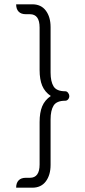

<svg xmlns="http://www.w3.org/2000/svg" viewBox="-20 -747 397 892"><path d="M100 79H119Q164 79 164 17V-180Q164 -224 176 -253Q188 -282 216 -301Q188 -320 176 -349Q164 -378 164 -422V-619Q164 -681 119 -681H100Q78 -681 66.5 -693Q55 -705 55 -727H130Q171 -727 193 -697.5Q215 -668 215 -621V-410Q215 -368 229 -345.5Q243 -323 283 -323Q291 -323 296.5 -315.5Q302 -308 302 -301Q302 -292 296.5 -285.5Q291 -279 283 -279Q243 -279 229 -256.5Q215 -234 215 -192V19Q215 66 193 95.5Q171 125 130 125H55Q55 103 66.5 91Q78 79 100 79Z"/></svg>

Font: K2D Thin
Style: Regular
Weight: 100
Designer: Katatrad Aksorn Co.,Ltd.
Foundry: Cadson Demak Co.,Ltd.
Version: Version 1.000; ttfautohint (v1.6)